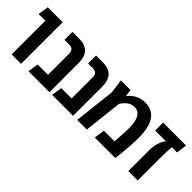

<svg xmlns="http://www.w3.org/2000/svg" viewBox="51 -1214 1846 1846"><g transform="rotate(45 974.5 -291.0)"><path d="M118 0V-458H27L43 -566H246V0Z M472 -566Q632 -566 632 -395V0H347L363 -108H504V-386Q504 -423 490 -440.5Q476 -458 443 -458H378V-566Z M793 -566Q953 -566 953 -395V0H668L684 -108H825V-386Q825 -423 811 -440.5Q797 -458 764 -458H699V-566Z M1352 -582Q1549 -582 1549 -298Q1549 -174 1527 0H1248L1264 -108H1408Q1418 -238 1418 -296Q1418 -479 1311 -479Q1238 -479 1184 -393L1140 0H1009L1057 -425L1037 -566H1168L1178 -493Q1249 -582 1352 -582Z M1923 -566 1909 -458H1838Q1832 -411 1832 -296V0H1704V-274Q1704 -393 1757 -458H1611V-566Z"/></g></svg>

Font: FiraGO Medium
Style: Regular
Weight: 500
Designer: bBox Type
Foundry: bBox Type GmbH
Version: Version 1.001;PS 001.001;hotconv 1.0.88;makeotf.lib2.5.64775